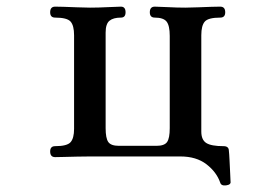

<svg xmlns="http://www.w3.org/2000/svg" viewBox="-20 -473 830 578"><path d="M661 85Q646 87 643 77Q632 45 601.5 21.5Q571 -2 523 -2H251Q234 -2 212 -1.5Q190 -1 171.5 -0.5Q153 0 146 0Q131 0 131 -17Q131 -33 146 -33Q182 -33 192.5 -45Q203 -57 203 -85V-367Q203 -396 192.5 -408Q182 -420 146 -420Q131 -420 131 -436Q131 -453 146 -453Q153 -453 171.5 -452.5Q190 -452 212 -451Q234 -450 251 -450Q276 -450 305 -451.5Q334 -453 344 -453Q358 -453 358 -436Q358 -420 344 -420Q321 -420 309.5 -410.5Q298 -401 298 -375V-87Q298 -57 306 -45.5Q314 -34 338 -34H451Q475 -34 483 -45.5Q491 -57 491 -87V-365Q491 -396 481.5 -408Q472 -420 446 -420Q431 -420 431 -436Q431 -453 446 -453Q457 -453 485 -451.5Q513 -450 538 -450Q555 -450 576.5 -451Q598 -452 617 -452.5Q636 -453 643 -453Q658 -453 658 -436Q658 -420 643 -420Q607 -420 596.5 -408Q586 -396 586 -367V-77Q586 -52 601 -42.5Q616 -33 653 -33Q669 -33 669 -19Q670 -12 671 9.5Q672 31 673 50.5Q674 70 674 73Q676 83 661 85Z"/></svg>

Font: Zen Old Mincho SemiBold
Style: Regular
Weight: 600
Version: Version 1.500